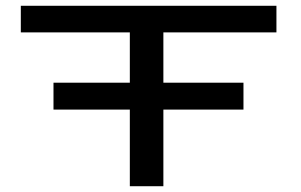

<svg xmlns="http://www.w3.org/2000/svg" viewBox="-20 -644 1040 664"><path d="M165 -265V-358H429V-532H52V-624H936V-532H545V-358H822V-265H545V0H429V-265Z"/></svg>

Font: Inconsolata UltraExpanded SemiBold
Style: Regular
Weight: 600
Width: 9
Monospace: yes
Designer: Raph Levien, Cyreal, Brenton Simpson
Foundry: Raph Levien, Cyreal, Google
Version: Version 3.001; ttfautohint (v1.8.2.53-6de2)